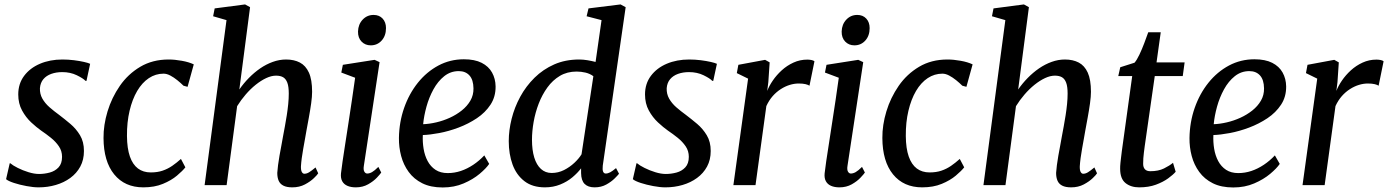

<svg xmlns="http://www.w3.org/2000/svg" viewBox="-20 -837 6275 868"><path d="M371 -471.5H366.5Q356.5 -482.5 327.2 -496.8Q298 -511 261.5 -511Q234 -511 211.8 -503Q189.5 -495 176 -479Q162.5 -463 160.5 -438.5Q159.5 -412.5 171.5 -391.2Q183.5 -370 203.8 -352.2Q224 -334.5 247.5 -317.5Q272.5 -298.5 298.2 -276.8Q324 -255 341.8 -225.5Q359.5 -196 359.5 -154.5Q359.5 -114.5 343 -84Q326.5 -53.5 297.8 -32.5Q269 -11.5 232.2 -0.8Q195.5 10 154.5 10Q130.5 10 99.8 4.2Q69 -1.5 43 -10Q17 -18.5 7.5 -27L24 -99H26.5Q38 -89 60.5 -77.8Q83 -66.5 109 -58.5Q135 -50.5 156.5 -50.5Q181 -50.5 205 -57Q229 -63.5 244.8 -80.5Q260.5 -97.5 260.5 -128Q260.5 -154.5 246.2 -175.5Q232 -196.5 210.2 -214Q188.5 -231.5 165.5 -247Q145.5 -261 121.2 -283.5Q97 -306 79.8 -337.5Q62.5 -369 62.5 -410Q62.5 -458.5 89 -494Q115.5 -529.5 160.8 -548.8Q206 -568 262 -568Q288.5 -568 314.2 -564.8Q340 -561.5 359.8 -557Q379.5 -552.5 387.5 -548.5Z M628 10Q544 10 496.2 -48.8Q448.5 -107.5 448 -213Q447.5 -271.5 466.2 -333.5Q485 -395.5 521.8 -448.8Q558.5 -502 614 -535Q669.5 -568 742.5 -568Q770 -568 802 -562.2Q834 -556.5 856 -546L828 -444.5L809.5 -449.5Q797 -462 781.5 -474.5Q766 -487 750 -495.5Q734 -504 719.5 -504Q683.5 -504 653 -483.8Q622.5 -463.5 600.2 -425.8Q578 -388 565.8 -336.2Q553.5 -284.5 554 -222Q554.5 -166 567.2 -129.5Q580 -93 603.8 -75.2Q627.5 -57.5 661.5 -57.5Q692 -57.5 715.2 -65.5Q738.5 -73.5 758.5 -87.2Q778.5 -101 798 -118.5L818 -80.5Q805.5 -64.5 780 -43Q754.5 -21.5 716.5 -5.8Q678.5 10 628 10Z M1301.5 10Q1276 10 1261 2.2Q1246 -5.5 1239.8 -20Q1233.5 -34.5 1233.5 -55.5Q1234.5 -70.5 1237 -90.5Q1239.5 -110.5 1243.5 -132.8Q1247.5 -155 1251.8 -177.8Q1256 -200.5 1259.5 -220.5Q1263.5 -241.5 1268 -266Q1272.5 -290.5 1276.5 -316Q1280.5 -341.5 1283 -366.5Q1285.5 -391.5 1285.5 -414Q1285.5 -445.5 1279 -463Q1272.5 -480.5 1260 -487.8Q1247.5 -495 1228 -495Q1207 -495 1183.5 -484Q1160 -473 1136 -453.8Q1112 -434.5 1090.5 -409.5Q1069 -384.5 1052 -357L1004.5 0H905L1004 -746L943.5 -763.5L950.5 -799L1088 -817L1110.5 -804.5L1062 -432.5Q1081 -460 1105 -484.5Q1129 -509 1156.2 -527.8Q1183.5 -546.5 1213.2 -557.2Q1243 -568 1273.5 -568Q1309.5 -568 1335.8 -554.2Q1362 -540.5 1376.5 -508.8Q1391 -477 1391 -422Q1391 -401 1386.8 -370.2Q1382.5 -339.5 1376.5 -306.8Q1370.5 -274 1365.5 -247Q1362.5 -228.5 1358.5 -207.2Q1354.5 -186 1350.8 -164.2Q1347 -142.5 1344.2 -122.2Q1341.5 -102 1340.5 -85Q1340 -67.5 1344.5 -59.5Q1349 -51.5 1356 -51.5Q1366.5 -51.5 1377.5 -58.2Q1388.5 -65 1406.5 -80L1418.5 -53.5Q1415 -47 1399.2 -31.8Q1383.5 -16.5 1358.5 -3.2Q1333.5 10 1301.5 10Z M1588.5 10Q1566.5 10 1550.8 3.2Q1535 -3.5 1527.2 -17.5Q1519.5 -31.5 1521.5 -53Q1523.5 -73 1528.8 -108Q1534 -143 1541 -188.2Q1548 -233.5 1555.8 -284Q1563.5 -334.5 1571.2 -386.2Q1579 -438 1585.5 -485.5L1523 -509L1530 -544L1673.5 -566.5L1696 -556L1625 -88Q1622 -70 1627 -61.2Q1632 -52.5 1640 -52.5Q1650.5 -52.5 1662 -59Q1673.5 -65.5 1690.5 -82.5L1703.5 -57Q1699 -50 1683.8 -33.8Q1668.5 -17.5 1644.2 -3.8Q1620 10 1588.5 10ZM1656 -632Q1631 -632 1614.5 -649Q1598 -666 1598.5 -694.5Q1599.5 -727 1619.5 -748.2Q1639.5 -769.5 1669 -769.5Q1694.5 -769.5 1709.8 -753Q1725 -736.5 1725 -710Q1725 -675.5 1705.5 -653.8Q1686 -632 1656 -632Z M2191.5 -96Q2178 -76 2148.2 -51Q2118.5 -26 2076 -7.8Q2033.5 10.5 1981.5 10.5Q1927 10.5 1889 -8.5Q1851 -27.5 1827.5 -59.8Q1804 -92 1793.5 -131.8Q1783 -171.5 1783.5 -213Q1784.5 -285 1807 -349.2Q1829.5 -413.5 1869.2 -463Q1909 -512.5 1962 -540.8Q2015 -569 2077 -569Q2126 -569 2157.5 -553Q2189 -537 2204.5 -509Q2220 -481 2220.5 -446.5Q2221 -399.5 2197.5 -363.8Q2174 -328 2135.8 -302.5Q2097.5 -277 2053 -260.2Q2008.5 -243.5 1965.8 -235.5Q1923 -227.5 1891.5 -226.5Q1890 -195 1895 -164.5Q1900 -134 1913.2 -109Q1926.5 -84 1949 -69.2Q1971.5 -54.5 2004 -54.5Q2034.5 -54.5 2063.5 -64.2Q2092.5 -74 2119.5 -92Q2146.5 -110 2169.5 -134.5ZM2054 -515.5Q2017 -515.5 1988.2 -492.5Q1959.5 -469.5 1939.5 -433Q1919.5 -396.5 1908 -354.8Q1896.5 -313 1893 -275.5Q1921 -276.5 1952.2 -283.8Q1983.5 -291 2013.2 -304.5Q2043 -318 2067.5 -337.5Q2092 -357 2106.5 -382Q2121 -407 2120.5 -437.5Q2120 -476.5 2102.2 -496Q2084.5 -515.5 2054 -515.5Z M2705 -88Q2703 -70 2706.5 -61.2Q2710 -52.5 2718.5 -52.5Q2728 -52.5 2738.8 -58.2Q2749.5 -64 2765 -77L2778.5 -51.5Q2774 -45.5 2759 -30.5Q2744 -15.5 2721 -2.8Q2698 10 2668 10Q2638.5 10 2623 -5.5Q2607.5 -21 2607 -54.5V-76Q2591.5 -55.5 2567.8 -35.5Q2544 -15.5 2512.5 -2.8Q2481 10 2443.5 10Q2387 10 2350.8 -18Q2314.5 -46 2297.2 -93.2Q2280 -140.5 2280 -199Q2280 -248 2293 -300Q2306 -352 2332 -399.8Q2358 -447.5 2396.5 -485.5Q2435 -523.5 2485.5 -545.8Q2536 -568 2598.5 -568Q2616 -568 2635.5 -564.8Q2655 -561.5 2672.5 -557L2699.5 -746L2632 -763.5L2640.5 -799L2785.5 -817L2808.5 -804.5ZM2662.5 -492.5Q2647 -504 2627 -508.8Q2607 -513.5 2586.5 -513.5Q2544 -513.5 2511.2 -494Q2478.5 -474.5 2454.8 -441.8Q2431 -409 2415.5 -368.8Q2400 -328.5 2392.5 -286Q2385 -243.5 2385 -205Q2385 -159 2395.2 -125.2Q2405.5 -91.5 2425.5 -73.2Q2445.5 -55 2474 -55Q2503.5 -55 2529.8 -68.2Q2556 -81.5 2576.8 -101Q2597.5 -120.5 2609 -139.5Z M3204.5 -471.5H3200Q3190 -482.5 3160.8 -496.8Q3131.5 -511 3095 -511Q3067.5 -511 3045.2 -503Q3023 -495 3009.5 -479Q2996 -463 2994 -438.5Q2993 -412.5 3005 -391.2Q3017 -370 3037.2 -352.2Q3057.5 -334.5 3081 -317.5Q3106 -298.5 3131.8 -276.8Q3157.5 -255 3175.2 -225.5Q3193 -196 3193 -154.5Q3193 -114.5 3176.5 -84Q3160 -53.5 3131.2 -32.5Q3102.5 -11.5 3065.8 -0.8Q3029 10 2988 10Q2964 10 2933.2 4.2Q2902.5 -1.5 2876.5 -10Q2850.5 -18.5 2841 -27L2857.5 -99H2860Q2871.5 -89 2894 -77.8Q2916.5 -66.5 2942.5 -58.5Q2968.5 -50.5 2990 -50.5Q3014.5 -50.5 3038.5 -57Q3062.5 -63.5 3078.2 -80.5Q3094 -97.5 3094 -128Q3094 -154.5 3079.8 -175.5Q3065.5 -196.5 3043.8 -214Q3022 -231.5 2999 -247Q2979 -261 2954.8 -283.5Q2930.5 -306 2913.2 -337.5Q2896 -369 2896 -410Q2896 -458.5 2922.5 -494Q2949 -529.5 2994.2 -548.8Q3039.5 -568 3095.5 -568Q3122 -568 3147.8 -564.8Q3173.5 -561.5 3193.2 -557Q3213 -552.5 3221 -548.5Z M3295.5 0 3362 -481.5 3311 -506.5 3318 -544 3439 -566.5 3459.5 -555 3453.5 -466 3448.5 -426Q3457 -448.5 3473.8 -473Q3490.5 -497.5 3514 -519Q3537.5 -540.5 3567 -554Q3596.5 -567.5 3629.5 -567.5Q3638.5 -567.5 3648 -565.8Q3657.5 -564 3662 -560L3639.5 -449.5Q3634 -453.5 3621.8 -456.5Q3609.5 -459.5 3591 -459.5Q3571 -459.5 3550.5 -453.2Q3530 -447 3510 -434.2Q3490 -421.5 3473.2 -402.5Q3456.5 -383.5 3444.5 -357.5L3395.5 0Z M3775 10Q3753 10 3737.2 3.2Q3721.5 -3.5 3713.8 -17.5Q3706 -31.5 3708 -53Q3710 -73 3715.2 -108Q3720.5 -143 3727.5 -188.2Q3734.5 -233.5 3742.2 -284Q3750 -334.5 3757.8 -386.2Q3765.5 -438 3772 -485.5L3709.5 -509L3716.5 -544L3860 -566.5L3882.5 -556L3811.5 -88Q3808.5 -70 3813.5 -61.2Q3818.5 -52.5 3826.5 -52.5Q3837 -52.5 3848.5 -59Q3860 -65.5 3877 -82.5L3890 -57Q3885.5 -50 3870.2 -33.8Q3855 -17.5 3830.8 -3.8Q3806.5 10 3775 10ZM3842.5 -632Q3817.5 -632 3801 -649Q3784.5 -666 3785 -694.5Q3786 -727 3806 -748.2Q3826 -769.5 3855.5 -769.5Q3881 -769.5 3896.2 -753Q3911.5 -736.5 3911.5 -710Q3911.5 -675.5 3892 -653.8Q3872.5 -632 3842.5 -632Z M4149 10Q4065 10 4017.2 -48.8Q3969.5 -107.5 3969 -213Q3968.5 -271.5 3987.2 -333.5Q4006 -395.5 4042.8 -448.8Q4079.5 -502 4135 -535Q4190.5 -568 4263.5 -568Q4291 -568 4323 -562.2Q4355 -556.5 4377 -546L4349 -444.5L4330.5 -449.5Q4318 -462 4302.5 -474.5Q4287 -487 4271 -495.5Q4255 -504 4240.5 -504Q4204.5 -504 4174 -483.8Q4143.5 -463.5 4121.2 -425.8Q4099 -388 4086.8 -336.2Q4074.5 -284.5 4075 -222Q4075.5 -166 4088.2 -129.5Q4101 -93 4124.8 -75.2Q4148.5 -57.5 4182.5 -57.5Q4213 -57.5 4236.2 -65.5Q4259.5 -73.5 4279.5 -87.2Q4299.5 -101 4319 -118.5L4339 -80.5Q4326.5 -64.5 4301 -43Q4275.5 -21.5 4237.5 -5.8Q4199.5 10 4149 10Z M4822.5 10Q4797 10 4782 2.2Q4767 -5.5 4760.8 -20Q4754.5 -34.5 4754.5 -55.5Q4755.5 -70.5 4758 -90.5Q4760.5 -110.5 4764.5 -132.8Q4768.5 -155 4772.8 -177.8Q4777 -200.5 4780.5 -220.5Q4784.5 -241.5 4789 -266Q4793.5 -290.5 4797.5 -316Q4801.5 -341.5 4804 -366.5Q4806.5 -391.5 4806.5 -414Q4806.5 -445.5 4800 -463Q4793.5 -480.5 4781 -487.8Q4768.5 -495 4749 -495Q4728 -495 4704.5 -484Q4681 -473 4657 -453.8Q4633 -434.5 4611.5 -409.5Q4590 -384.5 4573 -357L4525.5 0H4426L4525 -746L4464.5 -763.5L4471.5 -799L4609 -817L4631.5 -804.5L4583 -432.5Q4602 -460 4626 -484.5Q4650 -509 4677.2 -527.8Q4704.5 -546.5 4734.2 -557.2Q4764 -568 4794.5 -568Q4830.5 -568 4856.8 -554.2Q4883 -540.5 4897.5 -508.8Q4912 -477 4912 -422Q4912 -401 4907.8 -370.2Q4903.5 -339.5 4897.5 -306.8Q4891.5 -274 4886.5 -247Q4883.5 -228.5 4879.5 -207.2Q4875.5 -186 4871.8 -164.2Q4868 -142.5 4865.2 -122.2Q4862.5 -102 4861.5 -85Q4861 -67.5 4865.5 -59.5Q4870 -51.5 4877 -51.5Q4887.5 -51.5 4898.5 -58.2Q4909.5 -65 4927.5 -80L4939.5 -53.5Q4936 -47 4920.2 -31.8Q4904.5 -16.5 4879.5 -3.2Q4854.5 10 4822.5 10Z M5155 -175.5Q5153 -158.5 5151.2 -145.8Q5149.5 -133 5148.8 -121.5Q5148 -110 5148 -96.5Q5148 -80.5 5156 -71.8Q5164 -63 5180.5 -63Q5217 -63 5242.2 -75.5Q5267.5 -88 5283 -101L5295 -60.5Q5283.5 -47 5260.8 -30.5Q5238 -14 5205.5 -2Q5173 10 5130 10Q5092.5 10 5068.2 -9.5Q5044 -29 5044 -74Q5044 -79.5 5044.2 -86.2Q5044.5 -93 5045.5 -102.2Q5046.5 -111.5 5048 -124Q5049.5 -136.5 5051.5 -153L5098.5 -493H5035.5L5044.5 -533L5109 -553.5Q5119.5 -565.5 5131 -589.8Q5142.5 -614 5153 -641.8Q5163.5 -669.5 5171 -691H5227.5L5208.5 -555H5335.5L5327 -493H5200.5Z M5765.5 -96Q5752 -76 5722.2 -51Q5692.5 -26 5650 -7.8Q5607.5 10.5 5555.5 10.5Q5501 10.5 5463 -8.5Q5425 -27.5 5401.5 -59.8Q5378 -92 5367.5 -131.8Q5357 -171.5 5357.5 -213Q5358.5 -285 5381 -349.2Q5403.5 -413.5 5443.2 -463Q5483 -512.5 5536 -540.8Q5589 -569 5651 -569Q5700 -569 5731.5 -553Q5763 -537 5778.5 -509Q5794 -481 5794.5 -446.5Q5795 -399.5 5771.5 -363.8Q5748 -328 5709.8 -302.5Q5671.5 -277 5627 -260.2Q5582.5 -243.5 5539.8 -235.5Q5497 -227.5 5465.5 -226.5Q5464 -195 5469 -164.5Q5474 -134 5487.2 -109Q5500.5 -84 5523 -69.2Q5545.5 -54.5 5578 -54.5Q5608.5 -54.5 5637.5 -64.2Q5666.5 -74 5693.5 -92Q5720.5 -110 5743.5 -134.5ZM5628 -515.5Q5591 -515.5 5562.2 -492.5Q5533.5 -469.5 5513.5 -433Q5493.5 -396.5 5482 -354.8Q5470.5 -313 5467 -275.5Q5495 -276.5 5526.2 -283.8Q5557.5 -291 5587.2 -304.5Q5617 -318 5641.5 -337.5Q5666 -357 5680.5 -382Q5695 -407 5694.5 -437.5Q5694 -476.5 5676.2 -496Q5658.5 -515.5 5628 -515.5Z M5868.5 0 5935 -481.5 5884 -506.5 5891 -544 6012 -566.5 6032.5 -555 6026.5 -466 6021.5 -426Q6030 -448.5 6046.8 -473Q6063.5 -497.5 6087 -519Q6110.5 -540.5 6140 -554Q6169.5 -567.5 6202.5 -567.5Q6211.5 -567.5 6221 -565.8Q6230.5 -564 6235 -560L6212.5 -449.5Q6207 -453.5 6194.8 -456.5Q6182.5 -459.5 6164 -459.5Q6144 -459.5 6123.5 -453.2Q6103 -447 6083 -434.2Q6063 -421.5 6046.2 -402.5Q6029.5 -383.5 6017.5 -357.5L5968.5 0Z"/></svg>

Font: Merriweather Light 18pt
Style: Italic
Weight: 400
Italic angle: -7.8°
Version: Version 2.101